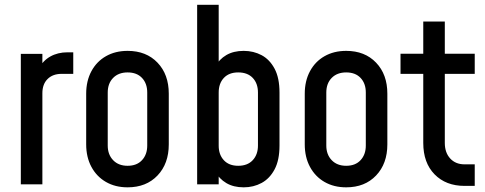

<svg xmlns="http://www.w3.org/2000/svg" viewBox="-20 -770 2025 802"><path d="M67 0V-545H157V-463L141 -482Q159 -516.5 190.2 -534Q221.5 -551.5 262 -551.5H286V-461.5H237.5Q200.5 -461.5 178.8 -440Q157 -418.5 157 -380.5V0Z M513 12.5Q461.5 12.5 422.5 -10Q383.5 -32.5 361.8 -73Q340 -113.5 340 -167V-378.5Q340 -432 361.8 -472.5Q383.5 -513 422.5 -535.2Q461.5 -557.5 513 -557.5Q591 -557.5 638 -508.2Q685 -459 685 -378.5V-167Q685 -86.5 638 -37Q591 12.5 513 12.5ZM513 -77.5Q551.5 -77.5 573.2 -101Q595 -124.5 595 -162V-383.5Q595 -421.5 573.2 -444.5Q551.5 -467.5 513 -467.5Q475 -467.5 452.5 -444.5Q430 -421.5 430 -383.5V-162Q430 -124.5 452.5 -101Q475 -77.5 513 -77.5Z M998 12.5Q955.5 12.5 925.5 -5.2Q895.5 -23 878 -54.5L893.5 -75V0H803.5V-750H893.5V-470L878 -490.5Q895.5 -522.5 925.5 -540Q955.5 -557.5 998 -557.5Q1039 -557.5 1072.8 -539.5Q1106.5 -521.5 1127 -483Q1147.5 -444.5 1147.5 -383.5V-162Q1147.5 -101 1127 -62.5Q1106.5 -24 1072.8 -5.8Q1039 12.5 998 12.5ZM975 -77.5Q1014 -77.5 1035.8 -101Q1057.5 -124.5 1057.5 -162V-383.5Q1057.5 -421.5 1035.8 -444.5Q1014 -467.5 975 -467.5Q936.5 -467.5 915 -444.5Q893.5 -421.5 893.5 -383.5V-161.5Q893.5 -124 915 -100.8Q936.5 -77.5 975 -77.5Z M1426 12.5Q1374.5 12.5 1335.5 -10Q1296.5 -32.5 1274.8 -73Q1253 -113.5 1253 -167V-378.5Q1253 -432 1274.8 -472.5Q1296.5 -513 1335.5 -535.2Q1374.5 -557.5 1426 -557.5Q1504 -557.5 1551 -508.2Q1598 -459 1598 -378.5V-167Q1598 -86.5 1551 -37Q1504 12.5 1426 12.5ZM1426 -77.5Q1464.5 -77.5 1486.2 -101Q1508 -124.5 1508 -162V-383.5Q1508 -421.5 1486.2 -444.5Q1464.5 -467.5 1426 -467.5Q1388 -467.5 1365.5 -444.5Q1343 -421.5 1343 -383.5V-162Q1343 -124.5 1365.5 -101Q1388 -77.5 1426 -77.5Z M1920.5 6.5Q1842.5 6.5 1795.2 -41.8Q1748 -90 1748 -173V-461.5H1653V-545.5H1748V-680H1838V-545.5H1963V-461.5H1838V-173Q1838 -132.5 1860.5 -108Q1883 -83.5 1920.5 -83.5H1963V6.5Z"/></svg>

Font: Mohave Light Medium
Style: Regular
Weight: 500
Version: Version 2.003